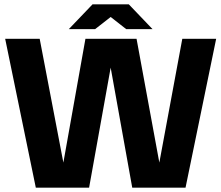

<svg xmlns="http://www.w3.org/2000/svg" viewBox="-20 -870 1026 890"><path d="M146 0 4 -690H164L296 0ZM253 0 376 -690H517L393 0ZM593 0 469 -690H613L740 0ZM697 0 825 -690H982L840 0ZM565 -735 418 -850H577L687 -735ZM299 -735 409 -850H568L421 -735Z"/></svg>

Font: Radio Canada Big
Style: Bold
Weight: 700
Designer: Étienne Aubert Bonn
Foundry: Coppers and Brasses
Version: Version 1.001